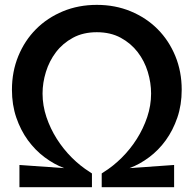

<svg xmlns="http://www.w3.org/2000/svg" viewBox="-20 -784 811 804"><path d="M385.5 -763.6Q462.3 -763.6 527.5 -736.6Q592.7 -709.5 640 -662Q687.3 -614.5 714.1 -549.5Q740.9 -484.5 740.9 -408.2Q740.9 -345 722.7 -291.8Q704.5 -238.6 674.3 -196.8Q644.1 -155 604.5 -125.5Q565 -95.9 522.3 -80L709.1 -93.2V0H405.9V-57.7L415.5 -64.1Q454.1 -88.2 489.8 -123.6Q525.5 -159.1 552.7 -202Q580 -245 596.4 -293.6Q612.7 -342.3 612.7 -392.3Q612.7 -437.3 598.9 -483Q585 -528.6 556.6 -565.7Q528.2 -602.7 485.5 -625.9Q442.7 -649.1 385.5 -649.1Q328.2 -649.1 285.5 -625.9Q242.7 -602.7 214.5 -565.7Q186.4 -528.6 172.3 -483Q158.2 -437.3 158.2 -392.3Q158.2 -342.3 174.5 -293.6Q190.9 -245 218.2 -202Q245.5 -159.1 281.1 -123.6Q316.8 -88.2 355.5 -64.1L365 -57.7V0H61.4V-93.2L248.6 -80Q206.4 -95.9 166.8 -125.5Q127.3 -155 96.8 -196.8Q66.4 -238.6 48.2 -291.8Q30 -345 30 -408.2Q30 -484.5 56.8 -549.5Q83.6 -614.5 130.9 -662Q178.2 -709.5 243.4 -736.6Q308.6 -763.6 385.5 -763.6Z"/></svg>

Font: Spartan
Style: Bold
Weight: 700
Designer: Matt Bailey, Mirko Velimirovic
Foundry: Matt Bailey
Version: Version 1.005